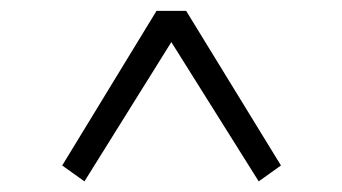

<svg xmlns="http://www.w3.org/2000/svg" viewBox="-20 -561 631 354"><path d="M498 -255.9 457 -226.6 295.9 -483.4 135.7 -226.6 94.7 -255.9 268.6 -541H323.2Z"/></svg>

Font: GenYoMin TW TTF SemiBold
Style: Regular
Weight: 600
Version: Version 1.300